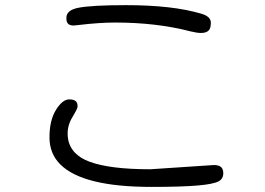

<svg xmlns="http://www.w3.org/2000/svg" viewBox="-20 -714 1040 754"><path d="M474.6 -693.8Q337.9 -693.8 286.1 -683.1Q247.6 -675.3 241.7 -652.3Q240.7 -648.4 240.7 -641.6Q240.7 -634.8 242.4 -629.4Q244.1 -624 247.6 -620.6Q254.4 -613.8 270 -613.8L288.1 -615.7Q370.6 -625.5 431.6 -625.5Q595.2 -625.5 728 -590.8Q753.4 -584.5 769.5 -584.5Q793.9 -584.5 802.7 -598.6Q806.2 -605 807.1 -611.8Q808.1 -618.7 808.1 -624.5Q808.1 -649.4 770.5 -660.2Q657.7 -693.8 474.6 -693.8ZM284.7 -295.9Q284.7 -309.6 278.3 -315.9Q270.5 -323.7 252 -323.7Q226.1 -323.7 201.2 -284.7Q174.3 -243.2 174.3 -174.8Q174.3 -110.8 216.8 -68.4Q305.2 20 574.2 20Q690.9 20 754.9 14.6Q818.8 9.3 839.4 -2.4Q850.6 -8.8 854.5 -19.5Q856.9 -25.4 856.9 -33.2Q856.9 -53.2 844.7 -60.5Q835.4 -65.9 819.8 -65.9L570.3 -49.3Q411.1 -49.3 331.1 -79.1Q296.9 -91.8 275.9 -112.8Q245.6 -143.1 245.6 -189.5Q245.6 -225.6 267.6 -259.3Q282.7 -284.2 284.7 -294.9Q284.7 -295.4 284.7 -295.9Z"/></svg>

Font: YuPearl-ExtraLight
Style: ExtraLight
Weight: 200
Designer: Max Yao
Foundry: Max-Everyday
Version: Version 1.011; ttfautohint (v1.8.3)